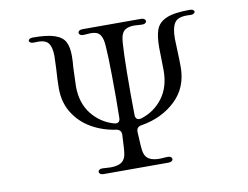

<svg xmlns="http://www.w3.org/2000/svg" viewBox="-75 -788 1150 892"><g transform="rotate(-10 500.0 -342.0)"><path d="M131 -683Q199 -683 234.5 -670.5Q270 -658 282.5 -633.5Q295 -609 295 -568Q295 -543 292 -511Q289 -433 289 -425Q289 -346 330 -294Q371 -242 435 -224Q438 -223 443 -223Q452 -223 457 -229Q462 -235 462 -246L463 -341Q463 -578 454 -614Q448 -638 435.5 -647Q423 -656 399 -656Q391 -656 367 -654H363Q354 -654 349 -658Q344 -662 344 -668Q344 -673 349.5 -677Q355 -681 365 -681H641Q651 -681 656.5 -677Q662 -673 662 -667Q662 -661 655.5 -657Q649 -653 639 -654Q615 -656 605 -656Q579 -656 563.5 -647Q548 -638 542 -614Q533 -578 533 -341L534 -247Q534 -236 539 -230Q544 -224 553 -224Q558 -224 561 -225Q624 -244 663.5 -296Q703 -348 703 -426L702 -488Q701 -504 701 -534Q701 -589 712.5 -620Q724 -651 760.5 -667Q797 -683 871 -683Q881 -683 886.5 -679.5Q892 -676 892 -671Q892 -666 885.5 -662Q879 -658 869 -659Q815 -663 797.5 -640Q780 -617 780 -562Q780 -548 782 -508Q784 -460 784 -429Q784 -332 719.5 -271Q655 -210 558 -194Q534 -191 534 -167Q537 -85 542 -68Q548 -45 566 -35.5Q584 -26 614 -26Q625 -26 649 -28H653Q662 -28 667 -24Q672 -20 672 -14Q672 -9 666.5 -5Q661 -1 651 -1H345Q335 -1 329.5 -5Q324 -9 324 -15Q324 -21 330.5 -25Q337 -29 347 -28Q371 -26 382 -26Q412 -26 430 -35.5Q448 -45 454 -68Q459 -85 462 -167Q462 -190 438 -194Q375 -203 323 -233Q271 -263 240 -313Q209 -363 209 -429Q209 -467 213 -523Q215 -565 215 -580Q215 -625 198.5 -644Q182 -663 133 -659H130Q121 -659 115.5 -662.5Q110 -666 110 -671Q110 -676 115.5 -679.5Q121 -683 131 -683Z"/></g></svg>

Font: Hina Mincho
Style: Regular
Weight: 400
Designer: satsuyako
Foundry: satsuyako
Version: Version 1.100